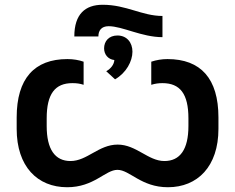

<svg xmlns="http://www.w3.org/2000/svg" viewBox="-20 -777 986 806"><path d="M393 -624C393 -648 405 -667 436 -667C494 -667 575 -621 662 -621V-710C576 -710 511 -757 411 -757C338 -757 292 -718 292 -624ZM463 -444C510 -471 536 -520 536 -560C536 -599 512 -628 473 -628C437 -628 417 -604 417 -574C417 -549 433 -528 460 -525C459 -507 446 -489 426 -478ZM262 9C375 9 422 -64 473 -64C525 -64 572 9 685 9C809 9 897 -78 897 -236V-284C897 -447 823 -529 683 -529C659 -529 636 -525 615 -518V-421C631 -426 646 -428 662 -428C736 -428 771 -383 771 -280V-248C771 -150 736 -101 670 -101C602 -101 552 -170 474 -170C394 -170 346 -101 276 -101C211 -101 176 -150 176 -248V-280C176 -383 211 -428 284 -428C302 -428 316 -426 331 -421V-518C311 -525 288 -529 263 -529C124 -529 50 -447 50 -284V-236C50 -78 137 9 262 9Z"/></svg>

Font: Fixel Display SemiBold
Style: Regular
Weight: 600
Designer: AlfaBravo + MacPaw
Foundry: Kyrylo Tkachov, Marchela Mozhyna, Serhii Makarenko, Maria Weinstein, Zakhar Kryvoshyya
Version: Version 1.211